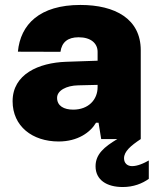

<svg xmlns="http://www.w3.org/2000/svg" viewBox="-20 -565 641 780"><path d="M218.3 9.8C295.9 9.8 347.2 -27.3 370.1 -66.4H380.4L391.1 0H456.5C403.8 31.7 368.2 61 368.2 110.4C368.2 166 413.6 194.8 478.5 194.8C522.5 194.8 557.6 180.7 584.5 161.6V86.9C564.9 98.1 539.1 109.9 516.6 109.9C497.1 109.9 483.9 97.7 483.9 78.1C483.9 50.3 510.7 27.3 551.8 0V-360.8C551.8 -488.3 447.8 -544.9 306.6 -544.9C141.1 -544.9 63 -465.8 52.7 -355L225.6 -354.5C231 -393.6 255.4 -413.6 299.3 -413.6C350.1 -413.6 376.5 -388.2 376.5 -354.5V-318.4L248.5 -314C137.2 -310.1 31.2 -263.7 31.2 -153.8C31.2 -52.2 111.3 9.8 218.3 9.8ZM211.9 -167.5C211.9 -197.3 249.5 -217.3 297.4 -218.3L376.5 -220.2V-210.9C376.5 -160.2 339.4 -119.6 277.3 -119.6C240.2 -119.6 211.9 -134.3 211.9 -167.5Z"/></svg>

Font: Wand UI Pro Black
Style: Regular
Weight: 900
Designer: Andreas Faust
Version: Version 1.003;FEAKit 1.0